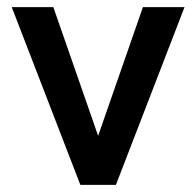

<svg xmlns="http://www.w3.org/2000/svg" viewBox="-20 -520 552 540"><path d="M499 -500 306 0H206L13 -500H130L256 -138L382 -500Z"/></svg>

Font: Sarabun SemiBold
Style: Regular
Weight: 600
Designer: Suppakit Chalermlarp | Katatrad Co.,Ltd.
Foundry: Cadson Demak Co.,Ltd.
Version: Version 1.000; ttfautohint (v1.6)